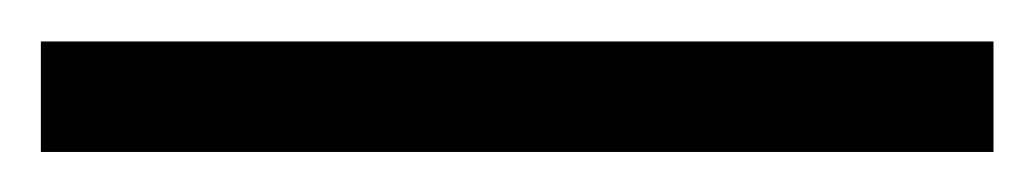

<svg xmlns="http://www.w3.org/2000/svg" viewBox="-20 17 506 94"><path d="M466.4 91.4H0V37.3H466.4Z"/></svg>

Font: Spartan MB SemBd
Style: Regular
Weight: 600
Designer: Matt Bailey, Mirko Velimirovic
Foundry: Matt Bailey
Version: Version 1.005